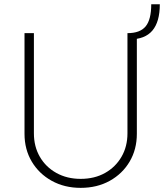

<svg xmlns="http://www.w3.org/2000/svg" viewBox="-20 -886 784 918"><path d="M600.1 -697.8 589.4 -727.5Q649.9 -727.5 676.5 -760Q703.1 -792.5 703.1 -865.7H744.1Q744.1 -781.7 708.5 -739.7Q672.9 -697.8 600.1 -697.8ZM589.4 -727.5H634.3V-246.1Q634.3 -171.9 599.9 -113.5Q565.4 -55.2 504.9 -21.5Q444.3 12.2 365.7 12.2Q288.1 12.2 227.3 -21.5Q166.5 -55.2 131.8 -113.5Q97.2 -171.9 97.2 -246.1V-727.5H142.1V-248.5Q142.1 -185.5 170.4 -136.5Q198.7 -87.4 249.5 -59.1Q300.3 -30.8 365.7 -30.8Q432.1 -30.8 482.4 -59.1Q532.7 -87.4 561 -136.5Q589.4 -185.5 589.4 -248.5Z"/></svg>

Font: Inter Tight ExtraLight
Style: Regular
Weight: 250
Designer: Rasmus Andersson
Foundry: rsms
Version: Version 3.004